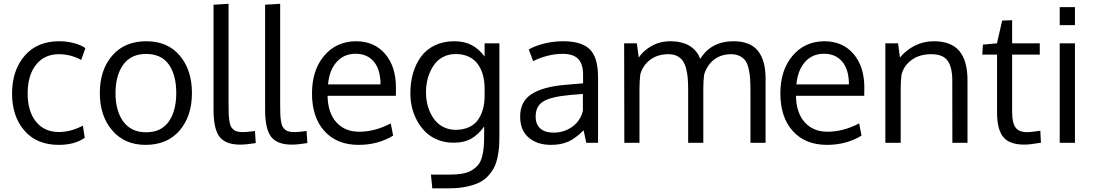

<svg xmlns="http://www.w3.org/2000/svg" viewBox="-20 -769 5893 1034"><path d="M296.4 11.2Q178.2 11.2 111.6 -65.4Q44.9 -142.1 44.9 -266.1Q45.4 -391.1 113 -469Q180.7 -546.9 298.3 -546.9Q339.8 -546.9 378.7 -536.6Q417.5 -526.4 439.9 -509.8L417.5 -446.3Q360.4 -477.1 296.9 -477.1Q219.2 -477.1 174.1 -420.4Q128.9 -363.8 128.9 -265.6Q128.9 -169.9 173.6 -114Q218.3 -58.1 297.4 -58.1Q360.4 -58.1 426.3 -92.3L436.5 -27.3Q383.3 11.2 296.4 11.2Z M602.1 -266.6Q602.1 -171.4 644.3 -114Q686.5 -56.6 767.6 -56.6Q847.7 -56.6 888.4 -113.8Q929.2 -170.9 929.2 -267.6Q929.2 -365.7 888.9 -422.1Q848.6 -478.5 766.1 -478.5Q686 -478.5 644 -420.9Q602.1 -363.3 602.1 -266.6ZM1013.7 -268.1Q1013.7 -143.6 947.3 -66.2Q880.9 11.2 763.7 11.2Q650.9 11.2 584.2 -66.9Q517.6 -145 517.6 -267.6Q517.6 -392.6 584.5 -469.7Q651.4 -546.9 768.1 -546.9Q882.8 -546.9 948.2 -469.5Q1013.7 -392.1 1013.7 -268.1Z M1272.9 9.8Q1194.8 9.8 1162.4 -32.2Q1129.9 -74.2 1129.9 -178.2V-743.7L1210.9 -748.5V-210.4Q1210.9 -177.2 1211.7 -157.2Q1212.4 -137.2 1215.3 -117.9Q1218.3 -98.6 1223.1 -88.9Q1228 -79.1 1237.3 -71Q1246.6 -63 1259.5 -60.3Q1272.5 -57.6 1291.5 -57.6Q1307.1 -57.6 1353 -63.5L1357.4 1.5Q1307.1 9.8 1272.9 9.8Z M1550.8 9.8Q1472.7 9.8 1440.2 -32.2Q1407.7 -74.2 1407.7 -178.2V-743.7L1488.8 -748.5V-210.4Q1488.8 -177.2 1489.5 -157.2Q1490.2 -137.2 1493.2 -117.9Q1496.1 -98.6 1501 -88.9Q1505.9 -79.1 1515.1 -71Q1524.4 -63 1537.4 -60.3Q1550.3 -57.6 1569.3 -57.6Q1585 -57.6 1630.9 -63.5L1635.3 1.5Q1585 9.8 1550.8 9.8Z M1746.6 -314.5H2029.3Q2029.3 -394 1993.4 -436.8Q1957.5 -479.5 1895 -479.5Q1832.5 -479.5 1793 -435.3Q1753.4 -391.1 1746.6 -314.5ZM1911.1 11.2Q1794.4 11.2 1727.3 -63Q1660.2 -137.2 1660.2 -266.1Q1660.2 -390.6 1725.1 -468Q1790 -545.4 1896 -546.9Q1995.6 -546.9 2054 -478.8Q2112.3 -410.6 2112.3 -296.9Q2112.3 -291 2112.1 -275.4Q2111.8 -259.8 2111.8 -252.9H1744.1Q1745.6 -161.6 1791.3 -110.6Q1836.9 -59.6 1914.1 -59.6Q1999 -59.6 2084.5 -104.5L2097.2 -38.6Q2015.6 11.2 1911.1 11.2Z M2433.6 -69.8Q2475.1 -69.8 2506.3 -84.5Q2537.6 -99.1 2555.2 -125Q2572.8 -150.9 2581.3 -182.6Q2589.8 -214.4 2589.8 -252V-291.5Q2589.8 -330.6 2581.1 -363.5Q2572.3 -396.5 2554 -422.6Q2535.6 -448.7 2505.1 -463.4Q2474.6 -478 2434.1 -478Q2400.4 -478 2372.8 -465.3Q2345.2 -452.6 2327.4 -431.9Q2309.6 -411.1 2297.1 -383.5Q2284.7 -356 2279.3 -327.6Q2273.9 -299.3 2273.9 -270.5Q2273.9 -242.2 2279.8 -214.4Q2285.6 -186.5 2298.3 -160.2Q2311 -133.8 2329.1 -114Q2347.2 -94.2 2374.3 -82Q2401.4 -69.8 2433.6 -69.8ZM2308.1 245.1 2300.8 171.4H2400.4Q2441.9 171.4 2472.7 165.5Q2503.4 159.7 2523.9 146.2Q2544.4 132.8 2557.1 116.5Q2569.8 100.1 2576.4 74Q2583 47.9 2585.2 22.2Q2587.4 -3.4 2587.4 -40.5V-87.9Q2558.1 -45.9 2519.5 -23.2Q2481 -0.5 2421.4 -0.5Q2375.5 -0.5 2336.7 -16.4Q2297.9 -32.2 2271.2 -58.6Q2244.6 -85 2225.8 -119.6Q2207 -154.3 2198.5 -191.4Q2189.9 -228.5 2189.9 -266.1Q2189.9 -324.7 2204.3 -374.5Q2218.8 -424.3 2247.1 -463.4Q2275.4 -502.4 2321.5 -524.7Q2367.7 -546.9 2427.2 -546.9Q2480 -546.9 2519.3 -526.6Q2558.6 -506.3 2589.8 -464.4V-535.6H2669.4V-38.6Q2669.4 -4.4 2667.7 21.2Q2666 46.9 2659.4 78.1Q2652.8 109.4 2641.6 131.8Q2630.4 154.3 2610.1 177Q2589.8 199.7 2561.8 213.6Q2533.7 227.5 2492.2 236.3Q2450.7 245.1 2398.4 245.1Z M2960 -54.7Q3018.1 -54.7 3062.3 -86.7Q3106.4 -118.7 3119.1 -172.9V-263.2Q3116.7 -263.2 3089.6 -260.7Q3062.5 -258.3 3054.2 -257.8Q2948.2 -248.5 2906.5 -223.1Q2864.7 -197.8 2864.7 -141.6Q2864.7 -98.6 2890.1 -76.7Q2915.5 -54.7 2960 -54.7ZM3137.2 0Q3129.9 -31.2 3123 -67.4Q3078.6 -22.9 3039.6 -5.9Q3000.5 11.2 2947.8 11.2Q2872.6 11.2 2826.9 -28.1Q2781.2 -67.4 2781.2 -141.1Q2781.2 -223.1 2843.5 -262.7Q2905.8 -302.2 3022.9 -312Q3039.1 -313.5 3071.5 -316.2Q3104 -318.8 3120.1 -320.3V-367.7Q3120.1 -424.3 3093.8 -451.7Q3067.4 -479 3010.7 -479Q2931.6 -479 2851.1 -439.9Q2848.6 -445.8 2838.4 -473.9Q2828.1 -502 2827.6 -502.9Q2863.3 -522.9 2912.4 -534.9Q2961.4 -546.9 3012.2 -546.9Q3112.3 -546.9 3156.5 -503.2Q3200.7 -459.5 3200.7 -354.5V0Z M4021.5 0V-278.8Q4021.5 -317.9 4019.8 -344.2Q4018.1 -370.6 4012 -397.9Q4005.9 -425.3 3994.9 -441.2Q3983.9 -457 3964.4 -467Q3944.8 -477.1 3917.5 -477.1Q3863.8 -477.1 3825.9 -448.2Q3788.1 -419.4 3772 -367.2Q3767.6 -332 3767.6 -292V0H3686V-287.6Q3686 -323.7 3683.6 -350.3Q3681.2 -377 3674.3 -402.1Q3667.5 -427.2 3656 -442.9Q3644.5 -458.5 3625.5 -467.8Q3606.4 -477.1 3580.1 -477.1Q3521.5 -477.1 3481.7 -447.3Q3441.9 -417.5 3428.2 -368.2Q3423.8 -330.6 3423.8 -286.6V0H3342.3Q3341.3 -502.4 3341.3 -535.6H3409.7L3419.9 -459Q3444.3 -496.1 3489.3 -521.5Q3534.2 -546.9 3591.3 -546.9Q3621.1 -546.9 3646.2 -540.8Q3671.4 -534.7 3688.2 -525.4Q3705.1 -516.1 3718.3 -503.2Q3731.4 -490.2 3738.8 -477.8Q3746.1 -465.3 3751 -451.7Q3809.6 -546.9 3930.2 -546.9Q4019.5 -546.9 4061.3 -495.8Q4103 -444.8 4103 -344.7V0Z M4269 -314.5H4551.8Q4551.8 -394 4515.9 -436.8Q4480 -479.5 4417.5 -479.5Q4355 -479.5 4315.4 -435.3Q4275.9 -391.1 4269 -314.5ZM4433.6 11.2Q4316.9 11.2 4249.8 -63Q4182.6 -137.2 4182.6 -266.1Q4182.6 -390.6 4247.6 -468Q4312.5 -545.4 4418.5 -546.9Q4518.1 -546.9 4576.4 -478.8Q4634.8 -410.6 4634.8 -296.9Q4634.8 -291 4634.5 -275.4Q4634.3 -259.8 4634.3 -252.9H4266.6Q4268.1 -161.6 4313.7 -110.6Q4359.4 -59.6 4436.5 -59.6Q4521.5 -59.6 4606.9 -104.5L4619.6 -38.6Q4538.1 11.2 4433.6 11.2Z M4748 0V-535.6H4816.4L4826.7 -459Q4858.4 -498.5 4906 -522.7Q4953.6 -546.9 5008.8 -546.9Q5101.6 -546.9 5146 -494.9Q5190.4 -442.9 5190.4 -335V0H5108.9Q5108.9 -322.3 5108.4 -345.2Q5106.4 -413.6 5080.8 -445.3Q5055.2 -477.1 4995.1 -477.1Q4932.1 -477.1 4890.1 -446.8Q4848.1 -416.5 4835.4 -368.2Q4830.6 -335.4 4830.6 -293V0Z M5497.1 9.8Q5418 9.8 5384.8 -28.8Q5351.6 -67.4 5349.6 -153.3V-475.1H5270L5273.4 -528.8L5349.1 -535.6L5377 -658.2L5430.7 -660.2V-535.6H5579.6V-475.1H5430.7V-168Q5430.7 -106.9 5449.2 -82Q5467.8 -57.1 5512.7 -57.1Q5528.8 -57.1 5582.5 -64.9L5585.9 -0.5Q5527.8 9.8 5497.1 9.8Z M5769 -535.6V0H5687V-535.6ZM5769 -730.5V-633.8H5687V-730.5Z"/></svg>

Font: Oxygen
Style: Regular
Weight: 400
Designer: Vernon Adams
Foundry: Vernon Adams
Version: Version Release 0.2.3 webfont; ttfautohint (v0.93.3-1d66) -l